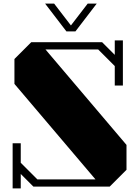

<svg xmlns="http://www.w3.org/2000/svg" viewBox="-20 -1034 771 1064"><path d="M50 -240H95V-132L187 -40H509L60 -569V-707L153 -800H546L616 -730V-810H661V-560H616V-668L524 -760H232L681 -231V-93L588 0H165L95 -70V10H50ZM516 -1014 398 -860H348L230 -1014H280L373 -893L466 -1014Z"/></svg>

Font: Kumar One
Style: Regular
Weight: 400
Designer: Parimal Parmar
Foundry: Indian Type Foundry
Version: Version 1.001;PS 1.001;hotconv 1.0.88;makeotf.lib2.5.647800